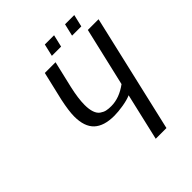

<svg xmlns="http://www.w3.org/2000/svg" viewBox="-224 -944 1076 1076"><g transform="rotate(-45 314.0 -406.5)"><path d="M146 0ZM461.9 -352.1 543 -700.2H627.9L465.8 0H380.9L445.8 -279.8Q421.4 -268.6 380.1 -261.7Q338.9 -254.9 308.1 -254.9Q226.6 -254.9 186.3 -292.7Q146 -330.6 146 -411.1Q146 -454.1 162.1 -529.8L202.1 -700.2H287.1L250 -542Q232.9 -467.3 232.9 -416Q232.9 -380.9 241 -357.7Q249 -334.5 264.6 -323.5Q280.3 -312.5 295.9 -308.8Q311.5 -305.2 334 -305.2Q398.4 -305.2 461.9 -352.1ZM548.3 -740.2ZM475.1 -813H548.3L531.2 -740.2H458ZM314.9 -813H388.2L371.1 -740.2H297.9Z"/></g></svg>

Font: Pfennig
Style: Italic
Weight: 500
Italic angle: -13°
Version: Version 20120410 ; ttfautohint (v0.8)